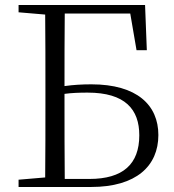

<svg xmlns="http://www.w3.org/2000/svg" viewBox="-20 -745 694 765"><path d="M524 -545H565L558 -725H54V-696L160 -687C161 -590 161 -490 161 -392V-337C161 -236 161 -137 160 -38L54 -29V0H343C523 0 611 -84 611 -207C611 -326 526 -409 344 -409C308 -409 272 -407 237 -402C237 -501 237 -597 238 -691H499ZM238 -32C237 -134 237 -236 237 -337V-371C267 -375 296 -376 329 -376C479 -376 535 -309 535 -206C535 -91 470 -32 336 -32Z"/></svg>

Font: Source Han Serif CN Light
Style: Regular
Weight: 300
Designer: Ryoko NISHIZUKA 西塚涼子 (kana & ideographs); Frank Grießhammer (Latin, Greek & Cyrillic); Wenlong ZHANG 张文龙 (bopomofo); San
Foundry: Adobe
Version: Version 2.003;hotconv 1.1.1;makeotfexe 2.6.0